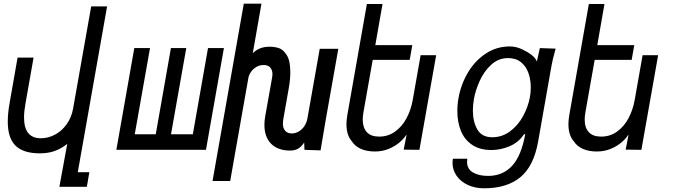

<svg xmlns="http://www.w3.org/2000/svg" viewBox="-20 -810 3640 1038"><path d="M195 19Q107 19 64.5 -22Q22 -63 22 -153Q22 -198 32.5 -256.5L75 -498.5H161.5L117.5 -249Q110 -208 110 -175Q110 -62.5 201 -62.5Q240.5 -62.5 277.5 -82.2Q314.5 -102 340.5 -138.5Q366.5 -175 375 -222L473 -775.5H559L400.5 121H463L449.5 200H301L343.5 -32Q309 -5 274 7Q239 19 195 19Z M1093.5 0H609L706 -550H791L708.5 -84H822L904 -550H987L904.5 -84H1022.5L1104.5 -550H1190.5Z M1453 -408.5Q1453 -431 1441 -444.8Q1429 -458.5 1405.5 -458.5Q1384 -458.5 1366.2 -448.2Q1348.5 -438 1337 -421.5Q1325.5 -405 1322.5 -387L1224.5 168.5H1129L1298 -790H1393.5L1346.5 -522Q1381 -557.5 1437 -557.5Q1464 -557.5 1487.5 -550Q1511 -542.5 1530.2 -512.2Q1549.5 -482 1549.5 -420Q1549.5 -378.5 1540.5 -329.5L1511 -162Q1509.5 -151.5 1509.5 -142.5Q1509.5 -116.5 1522.2 -102.5Q1535 -88.5 1557 -88.5Q1577 -88.5 1595 -99Q1613 -109.5 1625.5 -128.2Q1638 -147 1642 -170L1708.5 -546H1809L1741.5 -165Q1728 -88 1713 3L1626 0L1624.5 -39.5Q1609 -16 1591 -6Q1573 4 1549.5 4Q1482.5 4 1446 -32.5Q1409.5 -69 1409.5 -135Q1409.5 -157 1414 -182.5L1451.5 -393Q1453 -401.5 1453 -408.5Z M1882.5 -45.5Q1853 -79 1853 -139Q1853 -159.5 1858 -189.5L1963.5 -788.5H2048L2009 -566H2209L2195 -486.5H1995L1945 -204Q1941 -181 1941 -163.5Q1941 -120 1963 -95.8Q1985 -71.5 2030 -71.5Q2078.5 -71.5 2116.2 -98.8Q2154 -126 2177.8 -170.8Q2201.5 -215.5 2211 -268L2254 -511.5H2338L2247.5 0L2162.5 -1L2178 -81L2175 -78.5Q2162.5 -59.5 2139.5 -39.8Q2116.5 -20 2082.2 -5.5Q2048 9 2006.5 9Q1963.5 9 1931.5 -5Q1899.5 -19 1882.5 -45.5Z M2426.5 70.5Q2426.5 58 2428.5 48H2506.5Q2505 57 2505 64.5Q2505 104 2537.2 122.5Q2569.5 141 2618.5 141Q2698.5 141 2748.8 86.2Q2799 31.5 2820 -87L2811 -81.5Q2782.5 -39.5 2734.5 -19.2Q2686.5 1 2636.5 1Q2574 1 2532.8 -26.8Q2491.5 -54.5 2472 -102Q2452.5 -149.5 2452.5 -209.5Q2452.5 -246.5 2459 -281Q2472 -354 2509.8 -417.8Q2547.5 -481.5 2606 -520.2Q2664.5 -559 2736 -559Q2769.5 -559 2801 -544.2Q2832.5 -529.5 2852 -514.5Q2864 -505.5 2870.8 -497Q2877.5 -488.5 2882.5 -478L2898.5 -550L2984 -547L2980.5 -534Q2966.5 -484 2962 -457L2889.5 -46Q2866 88 2793.2 148Q2720.5 208 2597 208Q2548 208 2509 189.8Q2470 171.5 2448.2 140Q2426.5 108.5 2426.5 70.5ZM2845 -286Q2849.5 -311 2849.5 -337Q2849.5 -379.5 2836.8 -415.5Q2824 -451.5 2796.5 -473.8Q2769 -496 2727 -496Q2674.5 -496 2635.5 -460Q2596.5 -424 2573.5 -373Q2550.5 -322 2542 -274Q2536.5 -241 2536.5 -213Q2536.5 -151.5 2560.8 -109.8Q2585 -68 2641.5 -68Q2694.5 -68 2737.8 -100.2Q2781 -132.5 2808.2 -182.8Q2835.5 -233 2845 -286Z M3082.5 -45.5Q3053 -79 3053 -139Q3053 -159.5 3058 -189.5L3163.5 -788.5H3248L3209 -566H3409L3395 -486.5H3195L3145 -204Q3141 -181 3141 -163.5Q3141 -120 3163 -95.8Q3185 -71.5 3230 -71.5Q3278.5 -71.5 3316.2 -98.8Q3354 -126 3377.8 -170.8Q3401.5 -215.5 3411 -268L3454 -511.5H3538L3447.5 0L3362.5 -1L3378 -81L3375 -78.5Q3362.5 -59.5 3339.5 -39.8Q3316.5 -20 3282.2 -5.5Q3248 9 3206.5 9Q3163.5 9 3131.5 -5Q3099.5 -19 3082.5 -45.5Z"/></svg>

Font: JuliaMono
Style: Italic
Weight: 400
Italic angle: -9°
Monospace: yes
Designer: cormullion
Foundry: corm
Version: Version 0.057; ttfautohint (v1.8.4)